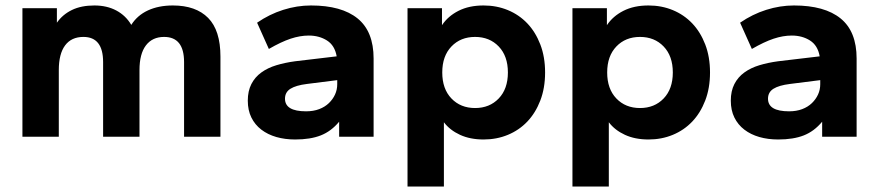

<svg xmlns="http://www.w3.org/2000/svg" viewBox="-20 -500 3214 702"><path d="M653 0V-273Q653 -365 580 -365Q537 -365 513.5 -334Q490 -303 490 -244V0H357V-273Q357 -365 285 -365Q241 -365 218 -334Q195 -303 195 -244V0H62V-470H188V-417Q209 -447 243 -463.5Q277 -480 325 -480Q371 -480 405.5 -461.5Q440 -443 460 -409Q482 -444 521 -462Q560 -480 612 -480Q696 -480 741 -434.5Q786 -389 786 -293V0Z M1059 10Q1022 10 990.5 1Q959 -8 935.5 -26Q912 -44 899 -70.5Q886 -97 886 -132Q886 -167 899 -192.5Q912 -218 935.5 -235Q959 -252 990.5 -261.5Q1022 -271 1059 -276L1211 -294Q1204 -334 1175.5 -352Q1147 -370 1109 -370Q1077 -370 1042.5 -358.5Q1008 -347 963 -321L920 -417Q965 -448 1015.5 -464Q1066 -480 1117 -480Q1229 -480 1287.5 -432.5Q1346 -385 1346 -286V0H1220V-55Q1191 -20 1153 -5Q1115 10 1059 10ZM1099 -93Q1126 -93 1147 -101Q1168 -109 1182.5 -123Q1197 -137 1205 -154.5Q1213 -172 1213 -192V-207L1102 -193Q1062 -188 1042 -175.5Q1022 -163 1022 -139Q1022 -93 1099 -93Z M1748 10Q1699 10 1662 -7Q1625 -24 1603 -53V182H1470V-470H1596V-408Q1618 -441 1656.5 -460.5Q1695 -480 1748 -480Q1796 -480 1837 -463Q1878 -446 1908 -414.5Q1938 -383 1955.5 -337.5Q1973 -292 1973 -235Q1973 -178 1955.5 -132.5Q1938 -87 1908 -55.5Q1878 -24 1837 -7Q1796 10 1748 10ZM1717 -105Q1770 -105 1803.5 -140Q1837 -175 1837 -235Q1837 -295 1803.5 -330Q1770 -365 1717 -365Q1664 -365 1630.5 -330Q1597 -295 1597 -235Q1597 -175 1630.5 -140Q1664 -105 1717 -105Z M2351 10Q2302 10 2265 -7Q2228 -24 2206 -53V182H2073V-470H2199V-408Q2221 -441 2259.5 -460.5Q2298 -480 2351 -480Q2399 -480 2440 -463Q2481 -446 2511 -414.5Q2541 -383 2558.5 -337.5Q2576 -292 2576 -235Q2576 -178 2558.5 -132.5Q2541 -87 2511 -55.5Q2481 -24 2440 -7Q2399 10 2351 10ZM2320 -105Q2373 -105 2406.5 -140Q2440 -175 2440 -235Q2440 -295 2406.5 -330Q2373 -365 2320 -365Q2267 -365 2233.5 -330Q2200 -295 2200 -235Q2200 -175 2233.5 -140Q2267 -105 2320 -105Z M2825 10Q2788 10 2756.5 1Q2725 -8 2701.5 -26Q2678 -44 2665 -70.5Q2652 -97 2652 -132Q2652 -167 2665 -192.5Q2678 -218 2701.5 -235Q2725 -252 2756.5 -261.5Q2788 -271 2825 -276L2977 -294Q2970 -334 2941.5 -352Q2913 -370 2875 -370Q2843 -370 2808.5 -358.5Q2774 -347 2729 -321L2686 -417Q2731 -448 2781.5 -464Q2832 -480 2883 -480Q2995 -480 3053.5 -432.5Q3112 -385 3112 -286V0H2986V-55Q2957 -20 2919 -5Q2881 10 2825 10ZM2865 -93Q2892 -93 2913 -101Q2934 -109 2948.5 -123Q2963 -137 2971 -154.5Q2979 -172 2979 -192V-207L2868 -193Q2828 -188 2808 -175.5Q2788 -163 2788 -139Q2788 -93 2865 -93Z"/></svg>

Font: Celebes
Style: Bold
Weight: 700
Designer: Anugrah Pasau
Foundry: Lafontype
Version: Version 1.000; ttfautohint (v1.8.4)